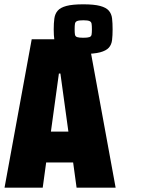

<svg xmlns="http://www.w3.org/2000/svg" viewBox="-20 -870 723 890"><path d="M1 0 127 -688H390L516 0H335L319 -117H194L178 0ZM216 -260H297L260 -529H253ZM366 -620Q316 -620 288 -627.5Q260 -635 247.5 -649Q235 -663 232 -684.5Q229 -706 229 -734Q229 -763 232 -784.5Q235 -806 247.5 -820.5Q260 -835 288 -842.5Q316 -850 366 -850Q416 -850 444 -842.5Q472 -835 484.5 -820.5Q497 -806 499.5 -784.5Q502 -763 502 -734Q502 -706 499.5 -684.5Q497 -663 484.5 -649Q472 -635 444 -627.5Q416 -620 366 -620ZM366 -695Q386 -695 394.5 -698Q403 -701 404.5 -709.5Q406 -718 406 -734Q406 -751 404.5 -760Q403 -769 394.5 -772.5Q386 -776 366 -776Q346 -776 337.5 -772.5Q329 -769 327.5 -760Q326 -751 326 -734Q326 -718 327.5 -709.5Q329 -701 337.5 -698Q346 -695 366 -695Z"/></svg>

Font: Saira Condensed Black
Style: Regular
Weight: 900
Width: 3
Designer: Hector Gatti with collaboration of the Omnibus-Type team
Foundry: Omnibus-Type
Version: Version 1.101